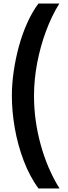

<svg xmlns="http://www.w3.org/2000/svg" viewBox="-20 -820 384 1084"><path d="M47 -280Q47 -346 57.5 -418Q68 -490 87 -559.5Q106 -629 134 -691Q162 -753 197 -800H315Q272 -731 240 -645Q208 -559 190 -465Q172 -371 172 -279Q172 -141 209.5 -4Q247 133 316 244H197Q147 175 113.5 86.5Q80 -2 63.5 -96.5Q47 -191 47 -280Z"/></svg>

Font: Noto Sans Tamil Condensed
Style: Bold
Weight: 700
Width: 3
Designer: Jelle Bosma - Monotype Design Team
Foundry: Monotype Imaging Inc.
Version: Version 2.004; ttfautohint (v1.8.4.7-5d5b)